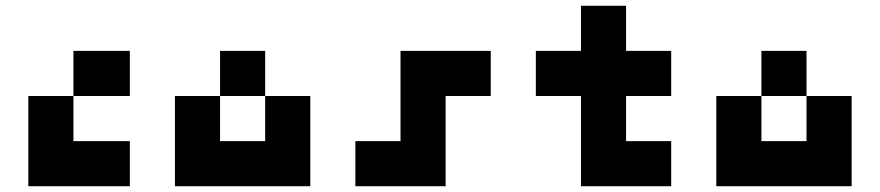

<svg xmlns="http://www.w3.org/2000/svg" viewBox="-20 -645 3048 665"><path d="M429.7 -468.8V-312.5H234.4V-156.2H429.7V0H78.1V-312.5H234.4V-468.8Z M898.4 -312.5H742.2V-156.2H898.4ZM1054.7 0H585.9V-312.5H742.2V-468.8H898.4V-312.5H1054.7Z M1523.4 0H1210.9V-156.2H1367.2V-468.8H1679.7V-312.5H1523.4Z M1992.2 -312.5H1835.9V-468.8H1992.2V-625H2148.4V-468.8H2304.7V-312.5H2148.4V-156.2H2304.7V0H1992.2Z M2773.4 -312.5H2617.2V-156.2H2773.4ZM2929.7 0H2460.9V-312.5H2617.2V-468.8H2773.4V-312.5H2929.7Z"/></svg>

Font: Sorena-Fanum Normal
Style: Regular
Weight: 400
Designer: Mohammad Darvishi
Version: Version 1.000;March 20, 2024;FontCreator 15.0.0.2958 64-bit